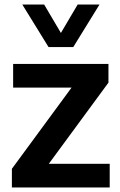

<svg xmlns="http://www.w3.org/2000/svg" viewBox="-20 -828 530 848"><path d="M195.5 -104.5H464.5V0H32.5V-82.5L296 -441H38V-545.5H459V-463ZM323 -808H419.5L303.5 -620H194.5L78.5 -808H175L249 -682.5Z"/></svg>

Font: Encode Sans SemiBold
Style: Regular
Weight: 600
Designer: Multiple Designers
Foundry: Impallari Type
Version: Version 2.000